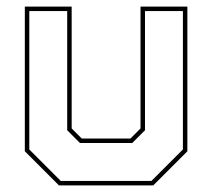

<svg xmlns="http://www.w3.org/2000/svg" viewBox="-20 -560 641 580"><path d="M158 0 55 -103V-540H196.5V-172L227 -141.5H374L404.5 -172V-540H546V-103L443 0ZM163.5 -13.5H437.5L532.5 -108.5V-526.5H418V-166.5L379.5 -128H221.5L183 -166.5V-526.5H68.5V-108.5Z"/></svg>

Font: Tourney Thin
Style: Regular
Weight: 100
Designer: Tyler Finck
Foundry: Etcetera Type Co
Version: Version 1.015